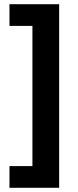

<svg xmlns="http://www.w3.org/2000/svg" viewBox="-20 -734 371 912"><path d="M25 55H134V-611H25V-714H261V158H25Z"/></svg>

Font: Noto Sans Ethiopic
Style: Bold
Weight: 700
Designer: Monotype Design Team
Foundry: Monotype Imaging Inc.
Version: Version 2.102; ttfautohint (v1.8.4.7-5d5b)